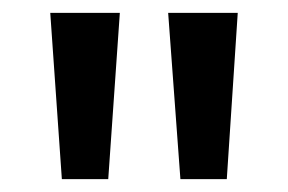

<svg xmlns="http://www.w3.org/2000/svg" viewBox="-20 -734 447 298"><path d="M166 -714 148 -456H76L58 -714ZM349 -714 332 -456H260L241 -714Z"/></svg>

Font: Noto Sans Arabic UI Cn Md
Style: Regular
Weight: 500
Width: 3
Designer: Monotype Design Team, Nadine Chahine and Nizar Qandah
Foundry: Monotype Imaging Inc.
Version: Version 2.010; ttfautohint (v1.8.4.7-5d5b)